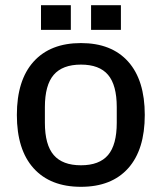

<svg xmlns="http://www.w3.org/2000/svg" viewBox="-20 -710 623 740"><path d="M45 -267Q45 -401 109.5 -472.5Q174 -544 292 -544Q410 -544 474 -472.5Q538 -401 538 -267Q538 -133 474 -61.5Q410 10 292 10Q174 10 109.5 -61.5Q45 -133 45 -267ZM292 -73Q363 -73 396.5 -112.5Q430 -152 430 -237V-297Q430 -382 396.5 -421.5Q363 -461 292 -461Q221 -461 187 -421.5Q153 -382 153 -297V-237Q153 -152 187 -112.5Q221 -73 292 -73ZM138 -690H253V-595H138ZM331 -690H446V-595H331Z"/></svg>

Font: Mozilla Headline BETA
Style: Regular
Weight: 400
Designer: Studio DRAMA
Foundry: Studio DRAMA
Version: Version 0.100